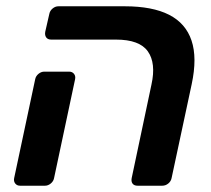

<svg xmlns="http://www.w3.org/2000/svg" viewBox="-20 -591 672 611"><path d="M418 0Q407 0 402 -6.5Q397 -13 399 -24L462 -322Q477 -390 450.5 -427.5Q424 -465 349 -465H143Q132 -465 127 -472Q122 -479 124 -490L137 -547Q139 -557 147.5 -564Q156 -571 166 -571H377Q465 -571 518 -544Q571 -517 589.5 -462Q608 -407 590 -323L526 -24Q524 -14 515.5 -7Q507 0 496 0ZM44 0Q34 0 28.5 -7Q23 -14 25 -24L92 -339Q94 -349 102.5 -356Q111 -363 121 -363H200Q210 -363 215.5 -356Q221 -349 219 -339L152 -24Q150 -14 141.5 -7Q133 0 123 0Z"/></svg>

Font: Rubik Medium
Style: Italic
Weight: 500
Italic angle: -12°
Designer: Hubert and Fischer
Foundry: Hubert and Fischer
Version: Version 2.300;gftools[0.9.30]